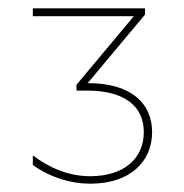

<svg xmlns="http://www.w3.org/2000/svg" viewBox="-20 -767 442 462"><path d="M197 -325C294 -325 346 -379 346 -449C346 -519 295 -567 191 -567L329 -732V-747H59V-728H302L164 -563V-549H189C282 -549 326 -510 326 -449C326 -387 280 -343 197 -343C145 -343 99 -363 59 -393V-370C101 -340 150 -325 197 -325Z"/></svg>

Font: Chess Sans Thin
Style: Regular
Weight: 100
Designer: Wolf Bōese
Foundry: Wolf Bōese
Version: Version 7.223;Glyphs 3.3 (3306)